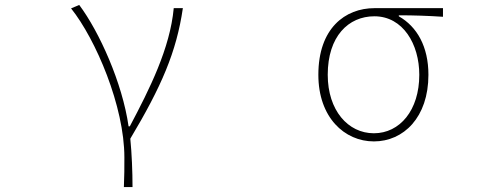

<svg xmlns="http://www.w3.org/2000/svg" viewBox="-20 -560 2040 778"><path d="M482 198H517C517 136 514 62 508 2C634 -209 695 -349 721 -527H684C669 -364 586 -199 506 -48H501C476 -224 382 -432 301 -540L268 -526C368 -401 484 -129 484 78C484 125 484 147 482 198Z M1495 13C1615 13 1716 -84 1716 -257C1716 -371 1670 -452 1596 -494V-498C1657 -498 1714 -496 1775 -492V-527H1498C1378 -527 1270 -445 1270 -257C1270 -84 1376 13 1495 13ZM1495 -20C1390 -20 1308 -113 1308 -257C1308 -413 1392 -494 1497 -494C1613 -494 1679 -381 1679 -257C1679 -113 1600 -20 1495 -20Z"/></svg>

Font: Harano Aji Gothic TW ExtraLight
Style: Regular
Weight: 250
Foundry: Masamichi Hosoda
Version: HaranoAjiGothicTW-ExtraLight version 20230610;ttx 4.39.4